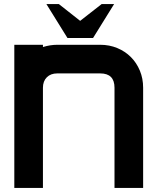

<svg xmlns="http://www.w3.org/2000/svg" viewBox="-20 -919 770 939"><path d="M680 0H540V-490Q540 -560 470 -560H260Q228 -560 209 -541Q190 -522 190 -490V0H50V-700H190V-689Q226 -700 260 -700H470Q515 -700 553.5 -684Q592 -668 620 -640Q648 -612 664 -573.5Q680 -535 680 -490ZM207 -899H268L372 -817L477 -899H538L435 -733H310Z"/></svg>

Font: CAT North
Style: Regular
Weight: 400
Designer: Peter Wiegel
Foundry: Peter Wiegel
Version: Version 1.000